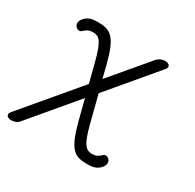

<svg xmlns="http://www.w3.org/2000/svg" viewBox="-137 -701 866 852"><g transform="rotate(30 296.0 -275.0)"><path d="M496 -528 294 -288 329 -151Q338 -117 346 -95Q354 -73 362.5 -61Q371 -49 380 -44.5Q389 -40 400 -40Q418 -40 428 -45Q438 -50 448 -60Q455 -67 464.5 -64.5Q474 -62 480 -53Q486 -44 483 -32.5Q480 -21 470 -11Q459 0 445 5Q431 10 405 10Q381 10 362.5 5Q344 0 329.5 -16Q315 -32 303 -60.5Q291 -89 279 -135L252 -239L55 -5Q48 3 37.5 6.5Q27 10 17 10Q11 10 5 8Q-1 6 -4.5 2Q-8 -2 -7.5 -8Q-7 -14 0 -22L236 -302L211 -399Q202 -434 194 -455.5Q186 -477 178 -489Q170 -501 160.5 -505.5Q151 -510 140 -510Q122 -510 112 -505Q102 -500 92 -490Q85 -483 75.5 -485.5Q66 -488 60 -497Q54 -506 57 -517.5Q60 -529 70 -539Q81 -550 95 -555Q109 -560 135 -560Q159 -560 177.5 -555Q196 -550 210.5 -534.5Q225 -519 237 -490.5Q249 -462 261 -415L277 -351L439 -543Q447 -551 457.5 -555.5Q468 -560 478 -560Q484 -560 490.5 -558Q497 -556 500.5 -552Q504 -548 503.5 -542Q503 -536 496 -528Z"/></g></svg>

Font: Maple Mono Thin
Style: Italic
Weight: 250
Italic angle: -10°
Monospace: yes
Designer: subframe7536
Version: Version 7.000